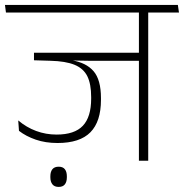

<svg xmlns="http://www.w3.org/2000/svg" viewBox="-38 -648 742 774"><path d="M559.5 -607.5H522V0H559.5ZM459 -597.5H683.5L679 -628H455ZM632.5 -597.5 629 -628H-18L-14 -597.5ZM537 -435.5H99V-405L227.5 -404.5L319 -403H537ZM250.5 -418.5H99V-405L165 -403Q226.5 -401.5 262.5 -386.8Q298.5 -372 314 -340.8Q329.5 -309.5 329.5 -256.5V-250.5Q329.5 -176.5 296 -141Q262.5 -105.5 190 -105.5Q147 -105.5 107.8 -120Q68.5 -134.5 35.5 -162.5L38.5 -120.5Q67 -98.5 106.2 -85Q145.5 -71.5 194 -71.5Q284 -71.5 326.5 -114.8Q369 -158 369 -245.5V-252.5Q369 -326.5 339.2 -361Q309.5 -395.5 250.5 -405ZM198.5 105.5Q215.5 105.5 223.5 95.2Q231.5 85 231.5 67Q231.5 66.5 231.5 64.8Q231.5 63 231.5 62.5Q231.5 44.5 223.5 34.2Q215.5 24 198.5 24Q181.5 24 173.2 34.2Q165 44.5 165 62.5Q165 63 165 64.8Q165 66.5 165 67Q165 84.5 173.2 95Q181.5 105.5 198.5 105.5Z"/></svg>

Font: Anek Devanagari Medium ExtraLight
Style: Regular
Weight: 250
Version: Version 1.003